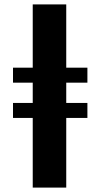

<svg xmlns="http://www.w3.org/2000/svg" viewBox="-20 -851 456 871"><path d="M128.5 0V-316H39V-384H128.5V-476H39V-544H128.5V-831H280.5V-544H376.5V-476H280.5V-384H376.5V-316H280.5V0Z"/></svg>

Font: Merriweather Light 18pt ExtraBold
Style: Regular
Weight: 800
Version: Version 2.100